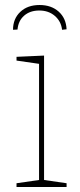

<svg xmlns="http://www.w3.org/2000/svg" viewBox="-20 -747 318 767"><path d="M156 -525V-28L246 -15V0H46V-15L136 -28V-492L46 -505V-520ZM246 -630 228 -628Q224 -662 199 -683.5Q174 -705 137 -705Q100 -705 76.5 -684.5Q53 -664 50 -629L32 -628Q32 -672 61 -699.5Q90 -727 138 -727Q185 -727 214.5 -700.5Q244 -674 246 -630Z"/></svg>

Font: Bitter Pro Thin
Style: Regular
Weight: 250
Designer: Sol Matas, and Bitter project Authors
Foundry: Sol Matas
Version: Version 1.010